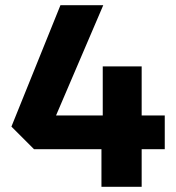

<svg xmlns="http://www.w3.org/2000/svg" viewBox="-20 -720 680 740"><path d="M615 -145H526V0H371V-145H111L24 -232L213 -700H378L196 -275H376V-464H526V-275H615Z"/></svg>

Font: REM Medium SemiBold
Style: Regular
Weight: 600
Version: Version 1.005;gftools[0.9.28]